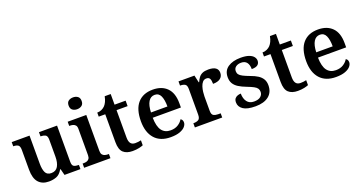

<svg xmlns="http://www.w3.org/2000/svg" viewBox="-42 -1431 3955 2105"><g transform="rotate(-20 1935.5 -378.5)"><path d="M263 10Q185 10 142.5 -38Q100 -86 100 -187V-417Q100 -461 81 -474Q62 -487 27 -487H25V-536H233V-208Q233 -143 251 -105.5Q269 -68 318 -68Q372 -68 396.5 -110Q421 -152 421 -223V-420Q421 -465 398.5 -476Q376 -487 346 -487H343V-536H554V-114Q554 -70 574.5 -59.5Q595 -49 626 -49H632V0H446L427 -74H422Q392 -21 351.5 -5.5Q311 10 263 10Z M675 0V-49H687Q705 -49 722 -53.5Q739 -58 750.5 -72.5Q762 -87 762 -115V-423Q762 -451 750 -464.5Q738 -478 721 -482.5Q704 -487 687 -487H678V-536H895V-117Q895 -88 906 -73.5Q917 -59 935 -54Q953 -49 969 -49H982V0ZM824 -629Q792 -629 770 -645.5Q748 -662 748 -698Q748 -735 770 -751Q792 -767 824 -767Q855 -767 877.5 -751Q900 -735 900 -698Q900 -662 877.5 -645.5Q855 -629 824 -629Z M1239 10Q1169 10 1131 -25Q1093 -60 1093 -147V-472H1017V-519Q1045 -519 1069 -530Q1093 -541 1109 -558Q1124 -574 1136 -599Q1148 -624 1155 -660H1225V-536H1354V-472H1225V-153Q1225 -106 1242.5 -84Q1260 -62 1295 -62Q1314 -62 1330.5 -64Q1347 -66 1363 -70V-12Q1348 -5 1315 2.5Q1282 10 1239 10Z M1684 10Q1563 10 1498.5 -62.5Q1434 -135 1434 -265Q1434 -405 1496.5 -476.5Q1559 -548 1673 -548Q1778 -548 1838 -487.5Q1898 -427 1898 -308V-258H1569Q1571 -155 1606.5 -108Q1642 -61 1708 -61Q1760 -61 1796 -84Q1832 -107 1849 -138Q1861 -133 1867.5 -121.5Q1874 -110 1874 -94Q1874 -69 1853.5 -45Q1833 -21 1791 -5.5Q1749 10 1684 10ZM1763 -319Q1763 -397 1742.5 -442Q1722 -487 1674 -487Q1627 -487 1600.5 -444Q1574 -401 1571 -319Z M1967 0V-49H1970Q2004 -49 2026.5 -61.5Q2049 -74 2049 -121V-419Q2049 -463 2028 -475Q2007 -487 1974 -487H1971V-536H2157L2176 -451H2181Q2194 -481 2210.5 -502.5Q2227 -524 2253 -535.5Q2279 -547 2321 -547Q2378 -547 2406 -527Q2434 -507 2434 -469Q2434 -428 2404.5 -404.5Q2375 -381 2318 -381Q2318 -422 2307.5 -442Q2297 -462 2268 -462Q2241 -462 2224 -442.5Q2207 -423 2198 -394Q2189 -365 2185.5 -335Q2182 -305 2182 -284V-116Q2182 -72 2203.5 -60.5Q2225 -49 2256 -49H2286V0Z M2673 10Q2575 10 2529.5 -21.5Q2484 -53 2484 -103Q2484 -134 2498.5 -150Q2513 -166 2532.5 -171.5Q2552 -177 2567 -177Q2567 -118 2594.5 -81.5Q2622 -45 2675 -45Q2727 -45 2752.5 -67Q2778 -89 2778 -121Q2778 -144 2767 -160.5Q2756 -177 2729 -191.5Q2702 -206 2655 -224Q2602 -244 2566 -266.5Q2530 -289 2511.5 -319.5Q2493 -350 2493 -394Q2493 -470 2549.5 -508.5Q2606 -547 2699 -547Q2757 -547 2793.5 -534Q2830 -521 2847 -499.5Q2864 -478 2864 -454Q2864 -423 2842.5 -405.5Q2821 -388 2772 -388Q2772 -438 2750.5 -466Q2729 -494 2685 -494Q2647 -494 2623 -476Q2599 -458 2599 -426Q2599 -403 2611 -387Q2623 -371 2652 -356Q2681 -341 2732 -322Q2780 -305 2813.5 -283.5Q2847 -262 2865 -232Q2883 -202 2883 -160Q2883 -78 2827.5 -34Q2772 10 2673 10Z M3167 10Q3097 10 3059 -25Q3021 -60 3021 -147V-472H2945V-519Q2973 -519 2997 -530Q3021 -541 3037 -558Q3052 -574 3064 -599Q3076 -624 3083 -660H3153V-536H3282V-472H3153V-153Q3153 -106 3170.5 -84Q3188 -62 3223 -62Q3242 -62 3258.5 -64Q3275 -66 3291 -70V-12Q3276 -5 3243 2.5Q3210 10 3167 10Z M3612 10Q3491 10 3426.5 -62.5Q3362 -135 3362 -265Q3362 -405 3424.5 -476.5Q3487 -548 3601 -548Q3706 -548 3766 -487.5Q3826 -427 3826 -308V-258H3497Q3499 -155 3534.5 -108Q3570 -61 3636 -61Q3688 -61 3724 -84Q3760 -107 3777 -138Q3789 -133 3795.5 -121.5Q3802 -110 3802 -94Q3802 -69 3781.5 -45Q3761 -21 3719 -5.5Q3677 10 3612 10ZM3691 -319Q3691 -397 3670.5 -442Q3650 -487 3602 -487Q3555 -487 3528.5 -444Q3502 -401 3499 -319Z"/></g></svg>

Font: Noto Naskh Arabic SemiBold
Style: Regular
Weight: 600
Designer: Monotype Design Team, David Williams, Mohamad Dakak and Nizar Qandah
Foundry: Monotype Imaging Inc.
Version: Version 2.016